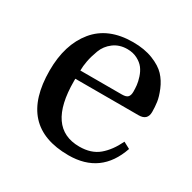

<svg xmlns="http://www.w3.org/2000/svg" viewBox="-121 -623 757 757"><g transform="rotate(30 257.0 -245.0)"><path d="M154 -301H343Q363 -301 370 -309Q377 -317 377 -333Q377 -347 375.5 -362Q374 -377 367.5 -397Q361 -417 350 -431.5Q339 -446 319 -456.5Q299 -467 273 -467Q237 -467 211 -447.5Q185 -428 174 -398.5Q163 -369 158.5 -345Q154 -321 154 -301ZM49 -241Q49 -359 107.5 -430.5Q166 -502 279 -502Q331 -502 370 -486.5Q409 -471 429.5 -449Q450 -427 462.5 -397Q475 -367 478 -345Q481 -323 481 -301Q481 -263 441 -263H153V-252Q153 -39 300 -39Q354 -39 387.5 -67Q421 -95 445 -145L475 -129Q427 12 280 12Q49 12 49 -241Z"/></g></svg>

Font: Heuristica
Style: Regular
Weight: 400
Version: Version 1.0.1 ; ttfautohint (v1.4.1)